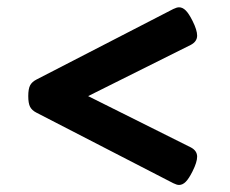

<svg xmlns="http://www.w3.org/2000/svg" viewBox="-20 -552 640 534"><path d="M528.3 -116.2Q528.3 -101.1 515.6 -75.7Q505.4 -55.2 496.6 -46.4Q487.8 -37.6 478 -37.6Q471.7 -37.6 461.9 -42.5L81.1 -238.8Q68.8 -245.1 63.7 -254.9Q58.6 -264.6 58.6 -284.7Q58.6 -304.7 63.7 -314.5Q68.8 -324.2 81.1 -330.6L461.9 -526.9Q471.7 -531.7 478 -531.7Q487.8 -531.7 496.6 -522.9Q505.4 -514.2 515.6 -493.7Q528.3 -468.3 528.3 -453.1Q528.3 -436.5 510.7 -427.2L225.1 -284.7L510.7 -142.1Q528.3 -132.8 528.3 -116.2Z"/></svg>

Font: Courier Prime Sans
Style: Bold
Weight: 700
Designer: Alan Dague-Greene
Foundry: Quote-Unquote Apps
Version: Version 3.020